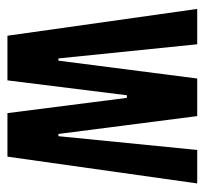

<svg xmlns="http://www.w3.org/2000/svg" viewBox="-37 -513 550 516"><g transform="rotate(90 238.0 -255.0)"><path d="M76 0 4 -510H99L137 -137H143L191 -510H292L340 -137H346L383 -510H473L401 0H284L243 -321H236L196 0Z"/></g></svg>

Font: Saira UltraCondensed
Style: Bold
Weight: 700
Width: 1
Designer: Hector Gatti with collaboration of the Omnibus-Type team
Foundry: Omnibus-Type
Version: Version 1.101